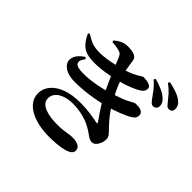

<svg xmlns="http://www.w3.org/2000/svg" viewBox="-203 -1092 1406 1406"><g transform="rotate(45 500.0 -388.5)"><path d="M800.9 -669.9Q787.1 -690.1 766.9 -716.6Q746.7 -743.1 711.8 -773.3L721.4 -786.7Q763.8 -774.6 797.8 -759.6Q831.8 -744.7 854.7 -723.6Q871 -709.2 877.3 -695.1Q883.6 -681 882.9 -666.7Q882.9 -651.3 872.8 -641.1Q862.7 -630.8 846.4 -630.8Q833.9 -631.5 823.7 -641.8Q813.5 -652.1 800.9 -669.9ZM895.2 -738.1Q881.5 -755.9 862.4 -777.8Q843.2 -799.7 803.6 -829.9L812.5 -843.1Q855.4 -834.4 888.9 -822.3Q922.5 -810.2 942.9 -794.5Q962.4 -780.1 970.3 -764.9Q978.2 -749.7 978.2 -732.5Q978.2 -716.4 969.6 -706.9Q960.9 -697.4 945.4 -697.4Q930.4 -697.4 920.2 -708.2Q910 -719.1 895.2 -738.1ZM145.3 -679.5 134 -671.2Q155.4 -624.1 180 -598.1Q204.6 -572 237.6 -561.8Q270.7 -551.6 318.6 -551.6Q373.6 -551.6 431.6 -561.1Q489.6 -570.5 543.4 -585Q597.2 -599.4 639 -616.4Q680.8 -633.3 702.7 -648.4Q717.8 -658.7 724.5 -670.1Q731.2 -681.4 731.2 -691.8Q731.2 -709.7 718.3 -718.3Q705.3 -727 686.4 -730.1Q667.4 -733.1 647.7 -733.1Q642.4 -733.1 627.7 -723.2Q613.1 -713.3 585.8 -699.2Q558.5 -685 513.3 -670.9Q484.8 -661.7 445.4 -652.7Q405.9 -643.6 366.7 -637.6Q327.5 -631.5 298.7 -631.5Q265 -631.5 241 -635.9Q216.9 -640.4 195.2 -651.2Q173.4 -662 145.3 -679.5ZM255.6 -526.2 242 -536.7Q195.7 -505.3 181.5 -472.7Q167.2 -440.1 180 -412.5Q192.8 -384.9 227.7 -368.1Q262.6 -351.3 314.2 -351.3Q386 -351.3 457 -361.1Q528 -370.8 592.7 -387.3Q657.4 -403.8 709.6 -424.2Q761.9 -444.5 795.5 -465.3Q813.3 -476.7 819.1 -488.2Q824.9 -499.6 824.9 -511Q824.9 -530.9 811.8 -540.7Q798.7 -550.6 779.3 -553.3Q759.9 -556 740.4 -553.8Q735.8 -553.8 722.8 -546Q709.8 -538.1 681.5 -524.5Q653.2 -510.9 600 -493.4Q550.6 -476.1 501.5 -463.8Q452.3 -451.5 405.8 -445.2Q359.2 -438.9 315 -438.9Q249.8 -438.9 236.6 -462.3Q223.3 -485.7 255.6 -526.2ZM456.4 -273.9Q366.4 -273.9 306.1 -250.4Q245.9 -226.8 215.4 -188Q184.9 -149.2 184.9 -104.4Q184.9 -63 206.6 -31.3Q228.3 0.4 266.9 21.9Q305.4 43.4 356.9 54.6Q408.4 65.7 467.2 65.7Q507.9 65.7 545.9 62.3Q583.8 59 613.5 51.4Q643.3 43.9 660.8 31.2Q678.4 18.5 678.4 -0.5Q678.4 -28.5 654.5 -40.7Q630.6 -53 598.5 -53Q577 -53 562.3 -51.1Q547.6 -49.2 532.7 -46.5Q517.9 -43.8 497.1 -41.9Q476.2 -40 442.2 -40Q411.5 -40 379.9 -44.1Q348.2 -48.2 321.6 -58.1Q294.9 -68 278.6 -85.4Q262.3 -102.8 262.3 -129.9Q262.3 -159 281.9 -181.6Q301.5 -204.2 337.6 -217.2Q373.7 -230.3 424 -230.3Q463.8 -230.3 500 -223.1Q536.3 -216 565.2 -205.3Q594.2 -194.5 611.7 -184.1Q641.1 -167.6 658.1 -154.6Q675.1 -141.6 688.2 -134.6Q701.4 -127.5 717.2 -127.5Q734 -127.5 747.7 -140.9Q761.4 -154.2 769.8 -175.7Q778.2 -197.1 778.2 -221.3Q778.2 -238 765.2 -254.2Q752.3 -270.3 729.1 -293.6Q705.9 -316.8 676.1 -354.2Q646.2 -391.6 612.5 -451.9Q594.1 -486.3 580.2 -514.5Q566.3 -542.8 555 -572.1Q543.7 -601.4 531.6 -637.7Q525.3 -657.4 520.5 -680.9Q515.8 -704.4 512.9 -726.5Q509.9 -748.6 507.4 -762.3Q503.7 -791 476.3 -801.2Q448.9 -811.3 406.8 -811.3Q376.1 -811.3 350.2 -798.9Q324.4 -786.5 301.9 -766.3L305.2 -753.3Q322.7 -752.4 340.5 -749.8Q358.3 -747.1 371.3 -744.2Q394.3 -739.1 403.2 -730Q412.2 -720.9 420.1 -700.5Q435.9 -660.6 455.7 -612.7Q475.5 -564.8 497 -518.3Q518.4 -471.7 537.4 -435.4Q569.6 -373.1 599.8 -329.8Q630 -286.5 645.7 -262.4Q649.2 -256.1 648 -253.6Q646.8 -251.1 637.2 -253.4Q609 -259.7 559.5 -266.8Q509.9 -273.9 456.4 -273.9Z"/></g></svg>

Font: Noto Serif JP
Style: Regular
Weight: 200
Designer: Ryoko NISHIZUKA 西塚涼子 (kana & ideographs); Frank Grießhammer (Latin, Greek & Cyrillic); Wenlong ZHANG 张文龙 (bopomofo); San
Foundry: Adobe
Version: Version 2.001;hotconv 1.1.0;makeotfexe 2.6.0